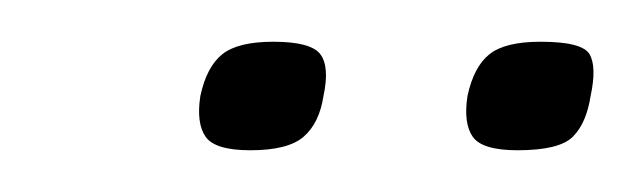

<svg xmlns="http://www.w3.org/2000/svg" viewBox="-20 -619 304 92"><path d="M135 -573Q133 -560 125.5 -553.5Q118 -547 100 -547Q83 -547 78.5 -553.5Q74 -560 76 -573Q79 -587 86.5 -593Q94 -599 111 -599Q129 -599 133.5 -593Q138 -587 135 -573ZM263 -573Q261 -560 254.5 -553.5Q248 -547 228 -547Q211 -547 206.5 -553.5Q202 -560 204 -573Q207 -587 214.5 -593Q222 -599 239 -599Q259 -599 262.5 -593Q266 -587 263 -573Z"/></svg>

Font: Glory Thin ExtraLight
Style: Italic
Weight: 250
Italic angle: -12°
Version: Version 1.011